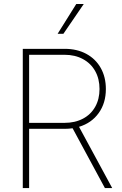

<svg xmlns="http://www.w3.org/2000/svg" viewBox="-20 -955 621 975"><path d="M95.7 -707H308.6Q371.1 -707 418.5 -681.4Q465.8 -655.8 491.7 -609.6Q517.6 -563.5 517.6 -502.9Q517.6 -431.6 481.2 -380.9Q444.8 -330.1 381.3 -311L549.8 0H512.7L348.6 -303.7Q329.1 -300.8 308.6 -300.8H127.9V0H95.7ZM307.6 -331.1Q360.8 -331.1 401.1 -352.3Q441.4 -373.5 463.4 -412.6Q485.4 -451.7 485.4 -502.9Q485.4 -554.7 463.4 -594Q441.4 -633.3 401.1 -655Q360.8 -676.8 307.6 -676.8H127.9V-331.1ZM367.2 -934.6H405.3L301.8 -783.2H272.5Z"/></svg>

Font: Pretendard JP Thin
Style: Regular
Weight: 100
Designer: Base glyphs from Inter by Rasmus Andersson; Hangeul glyphs from Noto Sans CJK(Source Han Sans) by Jang Soo-young and Kan
Foundry: Kil Hyung-jin
Version: Version 1.309